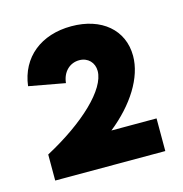

<svg xmlns="http://www.w3.org/2000/svg" viewBox="-70 -774 510 534"><g transform="rotate(-15 184.5 -507.5)"><path d="M26 -306H343V-400H213C282 -455 325 -523 325 -585C325 -660 267 -709 180 -709C93 -709 31 -660 21 -579L125 -560C128 -591 149 -612 177 -612C202 -612 219 -594 219 -570C219 -517 140 -442 26 -381Z"/></g></svg>

Font: Fixel Display Bold
Style: Bold
Weight: 700
Designer: AlfaBravo + MacPaw
Foundry: Kyrylo Tkachov, Marchela Mozhyna, Serhii Makarenko, Maria Weinstein, Zakhar Kryvoshyya
Version: Version 1.211